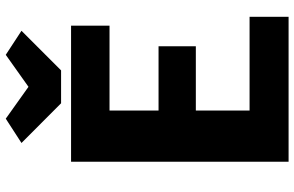

<svg xmlns="http://www.w3.org/2000/svg" viewBox="-195 -811 1006 656"><g transform="rotate(-90 308.0 -483.0)"><path d="M283.2 -777.3 147.5 -912.6 230.5 -966.3 339.4 -888.7 448.7 -966.3 530.8 -912.6 395.5 -777.3ZM83.5 0V-743.2H548.3V-611.8H258.3V-444.3H478V-316.9H258.3V-133.3H578.6V0Z"/></g></svg>

Font: HaufeMerriweatherSans
Style: Bold
Weight: 700
Designer: Eben Sorkin
Foundry: Eben Sorkin
Version: Version 1.56